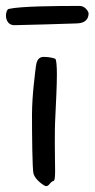

<svg xmlns="http://www.w3.org/2000/svg" viewBox="-68 -618 319 648"><path d="M119 -419C116 -422 96 -426 80 -426C57 -426 55 -405 53 -393C51 -375 40 -297 40 -231C40 -166 41 -48 45 -32C51 -11 79 8 86 10C98 12 100 -4 112 -7C117 -8 118 -20 118 -43C118 -64 117 -96 117 -134C117 -162 117 -193 119 -229C121 -274 124 -328 124 -367C124 -396 122 -416 119 -419ZM231 -573C231 -578 220 -598 201 -598C117 -598 2 -597 -38 -588C-45 -587 -48 -573 -48 -565C-48 -562 -47 -533 -19 -533C-6 -533 175 -538 192 -539C222 -540 231 -556 231 -573Z"/></svg>

Font: Oregano
Style: Regular
Weight: 400
Designer: Astigmatic (AOETI)
Foundry: Astigmatic (AOETI)
Version: Version 1.000